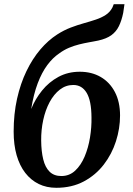

<svg xmlns="http://www.w3.org/2000/svg" viewBox="-20 -882 631 914"><path d="M572.5 -862 566.5 -820.5Q559 -784 546 -757.5Q533 -731 509.8 -714.2Q486.5 -697.5 448 -689Q438 -687 426.5 -684.8Q415 -682.5 403 -680.5Q380.5 -676.5 356.5 -670.5Q332.5 -664.5 308.5 -654.5Q284.5 -644.5 261.5 -627.5Q231 -607 205 -572Q179 -537 159.5 -485.5Q140 -434 128.5 -363Q147.5 -410.5 180.2 -451Q213 -491.5 258.2 -516Q303.5 -540.5 360 -540.5Q416.5 -540.5 459.5 -515.5Q502.5 -490.5 527 -443.8Q551.5 -397 551.5 -332Q551.5 -270.5 532 -209.5Q512.5 -148.5 474 -98.5Q435.5 -48.5 378.8 -18.2Q322 12 248 12Q201.5 12 164.2 -6.2Q127 -24.5 100.2 -59Q73.5 -93.5 59.2 -143Q45 -192.5 45 -255.5Q45 -339.5 61.2 -412Q77.5 -484.5 106 -543.5Q134.5 -602.5 172 -646.5Q209.5 -690.5 252.5 -718Q284.5 -738.5 316.8 -750.8Q349 -763 379.5 -771.5Q410 -780 436.2 -788.8Q462.5 -797.5 483 -810.8Q503.5 -824 515 -846L521.5 -862ZM329 -477.5Q293.5 -477.5 265 -455.5Q236.5 -433.5 216.2 -395.8Q196 -358 185.8 -310.8Q175.5 -263.5 176 -213Q176.5 -161.5 185.8 -123.5Q195 -85.5 216 -64.8Q237 -44 272 -44Q310.5 -44 338 -69.8Q365.5 -95.5 383 -137Q400.5 -178.5 408.5 -227.8Q416.5 -277 415.5 -323.5Q415 -402.5 392.5 -440Q370 -477.5 329 -477.5Z"/></svg>

Font: Merriweather 20pt SemiBold
Style: Italic
Weight: 600
Italic angle: -7.8°
Version: Version 2.101